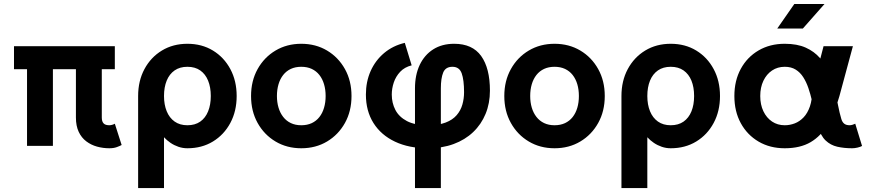

<svg xmlns="http://www.w3.org/2000/svg" viewBox="-20 -743 4425 978"><path d="M117.7 -454.1V0H249.5V-454.1ZM498.5 -454.6H366.7V-144.5Q366.7 -101.6 380.9 -71.5Q395 -41.5 419.4 -23.1Q443.8 -4.6 474.2 3.8Q504.6 12.2 537.1 12.2Q559.1 12.2 575.1 6.3Q591.1 0.5 599.6 -4.4L564.9 -112.8Q560.3 -109.9 551.9 -107.4Q543.5 -105 537.1 -105Q527.1 -105 519.7 -107.3Q512.2 -109.6 507.6 -114.6Q502.9 -119.6 500.7 -127.1Q498.5 -134.5 498.5 -144.5ZM564.9 -390.6V-507.8H51.3V-390.6Z M683.6 -253.9V214.8H815.4V-43.9Q829.8 -28.1 848.5 -15.4Q867.2 -2.7 889.2 4.8Q911.1 12.2 934.6 12.2Q1008.1 12.2 1064.6 -22.2Q1121.1 -56.6 1153.3 -116.7Q1185.5 -176.8 1185.5 -253.9Q1185.5 -331.1 1153.3 -391.1Q1121.1 -451.2 1064.6 -485.6Q1008.1 -520 934.6 -520Q861.3 -520 804.7 -485.6Q748 -451.2 715.8 -391.1Q683.6 -331.1 683.6 -253.9ZM815.4 -253.9Q815.4 -298.8 829.1 -332.3Q842.8 -365.7 869.4 -384.3Q896 -402.8 934.6 -402.8Q973.4 -402.8 999.9 -384.3Q1026.4 -365.7 1040 -332.3Q1053.7 -298.8 1053.7 -253.9Q1053.7 -209.2 1040 -175.7Q1026.4 -142.1 999.9 -123.5Q973.4 -105 934.6 -105Q896 -105 869.4 -123.9Q842.8 -142.8 829.1 -176.4Q815.4 -210 815.4 -253.9Z M1390.6 -253.9Q1390.6 -286.6 1398.7 -313.8Q1406.7 -341.1 1422.5 -361.1Q1438.2 -381.1 1461.4 -392Q1484.6 -402.8 1514.6 -402.8Q1544.7 -402.8 1567.9 -392Q1591.1 -381.1 1606.8 -361.1Q1622.6 -341.1 1630.6 -313.8Q1638.7 -286.6 1638.7 -253.9Q1638.7 -221.4 1630.6 -194.1Q1622.6 -166.7 1606.8 -146.7Q1591.1 -126.7 1567.9 -115.8Q1544.7 -105 1514.6 -105Q1484.6 -105 1461.4 -116.1Q1438.2 -127.2 1422.5 -147.5Q1406.7 -167.7 1398.7 -194.8Q1390.6 -221.9 1390.6 -253.9ZM1258.8 -253.9Q1258.8 -176.8 1292.2 -116.7Q1325.7 -56.6 1383.5 -22.2Q1441.4 12.2 1514.6 12.2Q1588.1 12.2 1645.9 -22.2Q1703.6 -56.6 1737.1 -116.7Q1770.5 -176.8 1770.5 -253.9Q1770.5 -331.1 1737.1 -391.1Q1703.6 -451.2 1645.9 -485.6Q1588.1 -520 1514.6 -520Q1441.4 -520 1383.5 -485.6Q1325.7 -451.2 1292.2 -391.1Q1258.8 -331.1 1258.8 -253.9Z M2042 -524.7Q1981.2 -510.3 1936.6 -472.8Q1892.1 -435.3 1867.9 -381.1Q1843.8 -326.9 1843.8 -261.2Q1843.8 -177.7 1882.4 -116.3Q1921.1 -54.9 1992.1 -21.4Q2063 12.2 2159.7 12.2Q2232.2 12.2 2290.5 -9.3Q2348.9 -30.8 2390.1 -70.1Q2431.4 -109.4 2453.5 -163.1Q2475.6 -216.8 2475.6 -281.2Q2475.6 -395.5 2430.9 -457.8Q2386.2 -520 2293.5 -520Q2231.7 -520 2187 -491.8Q2142.3 -463.6 2118 -412.5Q2093.8 -361.3 2093.8 -293H2225.6Q2225.6 -344.2 2237.5 -373.5Q2249.5 -402.8 2284.7 -402.8Q2319.8 -402.8 2331.8 -369.3Q2343.8 -335.7 2343.8 -273.4Q2343.8 -240.7 2335.2 -210.4Q2326.7 -180.2 2306 -156.2Q2285.4 -132.3 2249.8 -118.7Q2214.1 -105 2159.7 -105Q2093.3 -105 2052.9 -126.2Q2012.5 -147.5 1994 -183Q1975.6 -218.5 1975.6 -261.2Q1975.6 -292 1985.8 -322.8Q1996.1 -353.5 2018.4 -377.3Q2040.8 -401.1 2076.9 -410.2ZM2093.8 214.8H2225.6V-293H2093.8Z M2680.7 -253.9Q2680.7 -286.6 2688.7 -313.8Q2696.8 -341.1 2712.5 -361.1Q2728.3 -381.1 2751.5 -392Q2774.7 -402.8 2804.7 -402.8Q2834.7 -402.8 2857.9 -392Q2881.1 -381.1 2896.9 -361.1Q2912.6 -341.1 2920.7 -313.8Q2928.7 -286.6 2928.7 -253.9Q2928.7 -221.4 2920.7 -194.1Q2912.6 -166.7 2896.9 -146.7Q2881.1 -126.7 2857.9 -115.8Q2834.7 -105 2804.7 -105Q2774.7 -105 2751.5 -116.1Q2728.3 -127.2 2712.5 -147.5Q2696.8 -167.7 2688.7 -194.8Q2680.7 -221.9 2680.7 -253.9ZM2548.8 -253.9Q2548.8 -176.8 2582.3 -116.7Q2615.7 -56.6 2673.6 -22.2Q2731.4 12.2 2804.7 12.2Q2878.2 12.2 2935.9 -22.2Q2993.7 -56.6 3027.1 -116.7Q3060.5 -176.8 3060.5 -253.9Q3060.5 -331.1 3027.1 -391.1Q2993.7 -451.2 2935.9 -485.6Q2878.2 -520 2804.7 -520Q2731.4 -520 2673.6 -485.6Q2615.7 -451.2 2582.3 -391.1Q2548.8 -331.1 2548.8 -253.9Z M3145.5 -253.9V214.8H3277.3V-43.9Q3291.7 -28.1 3310.4 -15.4Q3329.1 -2.7 3351.1 4.8Q3373 12.2 3396.5 12.2Q3470 12.2 3526.5 -22.2Q3583 -56.6 3615.2 -116.7Q3647.5 -176.8 3647.5 -253.9Q3647.5 -331.1 3615.2 -391.1Q3583 -451.2 3526.5 -485.6Q3470 -520 3396.5 -520Q3323.2 -520 3266.6 -485.6Q3210 -451.2 3177.7 -391.1Q3145.5 -331.1 3145.5 -253.9ZM3277.3 -253.9Q3277.3 -298.8 3291 -332.3Q3304.7 -365.7 3331.3 -384.3Q3357.9 -402.8 3396.5 -402.8Q3435.3 -402.8 3461.8 -384.3Q3488.3 -365.7 3502 -332.3Q3515.6 -298.8 3515.6 -253.9Q3515.6 -209.2 3502 -175.7Q3488.3 -142.1 3461.8 -123.5Q3435.3 -105 3396.5 -105Q3357.9 -105 3331.3 -123.9Q3304.7 -142.8 3291 -176.4Q3277.3 -210 3277.3 -253.9Z M3977.3 -402.8Q4010 -402.8 4033 -388.5Q4055.9 -374.3 4071.5 -349.9Q4087.2 -325.4 4097.8 -294.2Q4108.4 -262.9 4116.2 -229Q4124 -195.1 4131 -161.7Q4137.9 -128.4 4146.2 -100.1Q4160.2 -51.5 4185.4 -27.5Q4210.7 -3.4 4245.1 4.4Q4279.5 12.2 4320.6 12.2Q4333.5 12.2 4348 8.8Q4362.5 5.4 4371.1 0.5L4336.4 -112.8Q4331.8 -110.4 4323.2 -107.7Q4314.7 -105 4308.3 -105Q4290.5 -105 4280.5 -112.8Q4270.5 -120.6 4265.6 -136.7Q4256.6 -166.5 4248.9 -206.3Q4241.2 -246.1 4230.7 -289.2Q4220.2 -332.3 4202.6 -373.3Q4185.1 -414.3 4156.5 -447.5Q4127.9 -480.7 4084.2 -500.4Q4040.5 -520 3977.3 -520Q3902.1 -520 3844.1 -486.2Q3786.1 -452.4 3753.4 -392.3Q3720.7 -332.3 3720.7 -253.9Q3720.7 -175.5 3753.4 -115.6Q3786.1 -55.7 3844.1 -21.7Q3902.1 12.2 3977.3 12.2Q4056.2 12.2 4109.3 -19Q4162.4 -50.3 4197.3 -109.9Q4232.2 -169.4 4255.9 -253.9L4324.5 -507.8H4175L4117.4 -286.1Q4117.4 -235.8 4105.5 -201Q4093.5 -166.3 4073.2 -145.1Q4053 -124 4028.1 -114.5Q4003.2 -105 3977.3 -105Q3940.7 -105 3912.6 -123.9Q3884.5 -142.8 3868.5 -176.4Q3852.5 -210 3852.5 -253.9Q3852.5 -297.9 3868.5 -331.4Q3884.5 -365 3912.6 -383.9Q3940.7 -402.8 3977.3 -402.8ZM4069.6 -597.7H3939.2L4026.1 -722.7H4179.9Z"/></svg>

Font: Giphurs
Style: Regular
Weight: 400
Version: Version 2.010